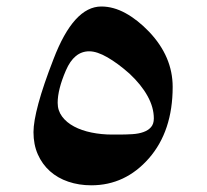

<svg xmlns="http://www.w3.org/2000/svg" viewBox="-20 -592 626 582"><path d="M250.5 -436.5Q204.6 -436.5 179.7 -378.4Q154.8 -320.8 154.8 -280.3Q154.8 -256.8 168.2 -238.8Q181.6 -220.7 204.6 -208.5Q227.5 -196.3 257.6 -190.2Q287.6 -184.1 320.3 -184.1H339.4Q361.3 -184.1 380.9 -185.3Q400.4 -186.5 414.8 -191.7Q429.2 -196.8 437.7 -206.5Q446.3 -216.3 446.3 -232.9Q446.3 -266.6 427.2 -301Q408.2 -335.4 372.6 -368.7Q337.4 -399.9 305.7 -418.2Q273.9 -436.5 250.5 -436.5ZM81.5 -191.4Q81.5 -223.1 96.4 -278.3Q111.3 -333.5 142.1 -412.6Q203.1 -572.3 287.1 -572.3Q323.7 -572.3 360.4 -552.2Q397 -532.2 432.1 -495.6Q503.4 -420.4 503.4 -328.6Q503.4 -194.8 431.6 -112.3Q359.9 -30.3 256.8 -30.3Q219.2 -30.3 187 -41.3Q154.8 -52.2 131.3 -73.2Q107.9 -94.2 94.7 -124Q81.5 -153.8 81.5 -191.4Z"/></svg>

Font: XB Zar
Style: Bold
Weight: 700
Designer: Behnam
Foundry: Irmug
Version: Version 8.005 2009